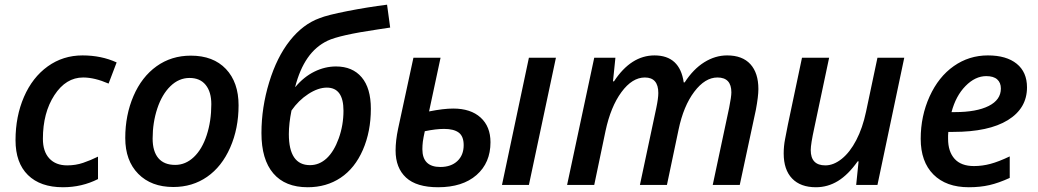

<svg xmlns="http://www.w3.org/2000/svg" viewBox="-20 -785 4407 815"><path d="M247.1 9.8Q151.4 9.8 98.6 -42Q45.9 -93.8 45.9 -189.9Q45.9 -291 81.8 -373.8Q117.7 -456.5 182.6 -503.2Q247.6 -549.8 330.1 -549.8Q410.2 -549.8 475.1 -520L440.9 -430.2Q381.3 -456.1 333 -456.1Q259.8 -456.1 210.9 -381.1Q162.1 -306.2 162.1 -195.8Q162.1 -141.6 189.5 -112.3Q216.8 -83 265.1 -83Q301.3 -83 332.8 -93.8Q364.3 -104.5 396 -120.1V-24.9Q327.6 9.8 247.1 9.8Z M877 -342.8Q877 -395 853 -424.6Q829.1 -454.1 784.7 -454.1Q739.3 -454.1 703.4 -419.2Q667.5 -384.3 647.7 -324.5Q627.9 -264.6 627.9 -196.8Q627.9 -142.6 652.1 -113.8Q676.3 -85 723.6 -85Q767.6 -85 802.7 -118.2Q837.9 -151.4 857.4 -211.2Q877 -271 877 -342.8ZM992.7 -337.9Q992.7 -239.3 957 -158.4Q921.4 -77.6 859.1 -34.4Q796.9 8.8 715.8 8.8Q622.1 8.8 566.9 -47.1Q511.7 -103 511.7 -199.2Q511.7 -296.4 546.6 -377.4Q581.5 -458.5 644.5 -503.7Q707.5 -548.8 790 -548.8Q885.3 -548.8 939 -492.2Q992.7 -435.5 992.7 -337.9Z M1089.8 -220.2Q1089.8 -328.6 1122.6 -435.8Q1155.3 -543 1210.7 -612.8Q1266.1 -682.6 1336.9 -708Q1369.6 -721.2 1454.1 -737.8Q1538.6 -754.4 1623 -765.1L1636.2 -668L1584.5 -660.2Q1420.9 -636.2 1370.4 -612.1Q1319.8 -587.9 1285.9 -539.1Q1252 -490.2 1232.9 -416H1233.9Q1270 -459 1314.7 -481Q1359.4 -502.9 1406.2 -502.9Q1476.1 -502.9 1515.1 -457Q1554.2 -411.1 1554.2 -323.2Q1554.2 -226.6 1520.3 -148.7Q1486.3 -70.8 1426 -30.5Q1365.7 9.8 1286.1 9.8Q1190.4 9.8 1140.1 -49.1Q1089.8 -107.9 1089.8 -220.2ZM1295.9 -84Q1335.4 -84 1366.7 -113Q1397.9 -142.1 1418 -198Q1438 -253.9 1438 -314.9Q1438 -413.1 1367.2 -413.1Q1330.6 -413.1 1288.8 -386Q1247.1 -358.9 1217.3 -315.9Q1206.1 -260.7 1206.1 -215.8Q1206.1 -84 1295.9 -84Z M1850.1 -540 1801.3 -312Q1862.3 -324.2 1903.8 -324.2Q1978 -324.2 2020 -286.1Q2062 -248 2062 -181.2Q2062 -93.8 2002.7 -42Q1943.4 9.8 1839.8 9.8Q1748 9.8 1703.6 -31.2Q1659.2 -72.3 1659.2 -146Q1659.2 -188 1669.9 -238.8L1734.9 -540ZM1865.2 -237.8Q1830.1 -237.8 1783.2 -228Q1780.3 -213.9 1778.1 -203.4Q1775.9 -192.9 1774.9 -184.1Q1773.9 -175.3 1773.4 -167.7Q1772.9 -160.2 1772.9 -151.9Q1772.9 -76.2 1849.1 -76.2Q1894.5 -76.2 1921.4 -101.3Q1948.2 -126.5 1948.2 -168.9Q1948.2 -206.5 1927.2 -222.2Q1906.2 -237.8 1865.2 -237.8ZM2225.1 0H2110.8L2225.1 -540H2339.8Z M2758.3 -549.8Q2865.7 -549.8 2882.3 -435.1H2886.2Q2922.9 -491.7 2969.5 -520.8Q3016.1 -549.8 3066.4 -549.8Q3131.3 -549.8 3165.3 -512.5Q3199.2 -475.1 3199.2 -407.2Q3199.2 -376 3188.5 -318.8L3120.1 0H3005.4L3075.2 -328.1Q3084.5 -374.5 3084.5 -393.1Q3084.5 -456.1 3025.4 -456.1Q2972.7 -456.1 2927 -395.5Q2881.3 -335 2860.4 -234.9L2811 0H2696.3L2766.1 -328.1Q2774.4 -368.2 2774.4 -390.1Q2774.4 -456.1 2717.3 -456.1Q2663.6 -456.1 2617.9 -394Q2572.3 -332 2550.3 -229L2502.4 0H2387.2L2502.4 -540H2592.3L2582 -439.9H2586.4Q2658.7 -549.8 2758.3 -549.8Z M3499.5 -540 3436.5 -242.2Q3421.4 -173.3 3421.4 -147.9Q3421.4 -83 3483.4 -83Q3518.6 -83 3553.2 -110.8Q3587.9 -138.7 3614.7 -190.2Q3641.6 -241.7 3656.2 -311L3704.6 -540H3818.4L3704.6 0H3614.3L3624.5 -100.1H3620.6Q3580.6 -43.5 3537.1 -16.8Q3493.7 9.8 3443.4 9.8Q3377.9 9.8 3342.3 -27.3Q3306.6 -64.5 3306.6 -133.8Q3306.6 -164.6 3312.5 -194.6Q3318.4 -224.6 3324.2 -254.9L3384.3 -540Z M4166.5 -461.9Q4119.6 -461.9 4078.4 -419.9Q4037.1 -377.9 4019 -309.1H4033.2Q4125 -309.1 4176.8 -335.2Q4228.5 -361.3 4228.5 -409.2Q4228.5 -434.1 4212.9 -448Q4197.3 -461.9 4166.5 -461.9ZM4092.3 9.8Q3996.1 9.8 3942.1 -44.4Q3888.2 -98.6 3888.2 -195.8Q3888.2 -292.5 3926 -375.7Q3963.9 -459 4028.6 -504.4Q4093.3 -549.8 4173.3 -549.8Q4252 -549.8 4295.7 -514.4Q4339.4 -479 4339.4 -414.1Q4339.4 -325.2 4258.1 -275.1Q4176.8 -225.1 4026.4 -225.1H4005.4L4004.4 -210V-195.8Q4004.4 -141.6 4032 -110.8Q4059.6 -80.1 4114.3 -80.1Q4149.4 -80.1 4184.1 -89.4Q4218.8 -98.6 4266.1 -121.1V-29.8Q4219.2 -8.3 4179.9 0.7Q4140.6 9.8 4092.3 9.8Z"/></svg>

Font: Open Sans Semibold
Style: Italic
Weight: 600
Italic angle: -12°
Foundry: Ascender Corporation
Version: Version 1.10